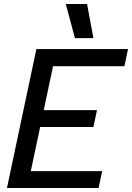

<svg xmlns="http://www.w3.org/2000/svg" viewBox="-20 -946 664 966"><path d="M311 -926H418L450 -754H357ZM163 -699H624L606 -613H247L200 -392H468L450 -307H182L135 -85H494L476 0H15Z"/></svg>

Font: Prompt
Style: Italic
Weight: 400
Italic angle: -12°
Designer: Katatrad Team
Foundry: CadsonDemak
Version: Version 1.001